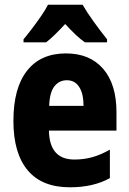

<svg xmlns="http://www.w3.org/2000/svg" viewBox="-20 -786 549 816"><path d="M260 -559Q362 -559 418.5 -493.5Q475 -428 475 -309V-231H188Q190 -108 296 -108Q337 -108 372.5 -118Q408 -128 447 -150V-29Q377 10 277 10Q158 10 97.5 -62.5Q37 -135 37 -272Q37 -412 95 -485.5Q153 -559 260 -559ZM264 -445Q232 -445 211.5 -419.5Q191 -394 189 -336H335Q335 -388 316.5 -416.5Q298 -445 264 -445ZM331 -766Q350 -733 378.5 -693.5Q407 -654 435 -619V-606H341Q321 -620 300.5 -639.5Q280 -659 257 -684Q234 -659 213.5 -639Q193 -619 176 -606H80V-619Q96 -638 116.5 -665Q137 -692 155.5 -719Q174 -746 184 -766Z"/></svg>

Font: Noto Sans Myanmar Condensed ExtraBold
Style: Regular
Weight: 800
Width: 3
Designer: Monotype Design Team
Foundry: Monotype Imaging Inc.
Version: Version 2.107; ttfautohint (v1.8.4.7-5d5b)